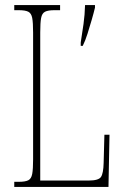

<svg xmlns="http://www.w3.org/2000/svg" viewBox="-20 -734 488 754"><path d="M36 0V-20H54Q79 -20 91 -26Q103 -32 106.5 -51Q110 -70 110 -108V-606Q110 -645 106.5 -663.5Q103 -682 91 -688Q79 -694 54 -694H36V-714H216V-694H194Q169 -694 157 -688Q145 -682 141.5 -663.5Q138 -645 138 -606V-25H328Q367 -25 376.5 -39Q386 -53 387 -94L390 -205H410L406 0ZM297 -567Q303 -604 308 -640Q313 -676 314 -714H353V-704Q348 -683 340 -655.5Q332 -628 323.5 -601Q315 -574 305 -554H297Z"/></svg>

Font: Noto Serif Ethiopic ExtraCondensed Thin
Style: Regular
Weight: 100
Width: 2
Designer: Monotype Design Team
Foundry: Monotype Imaging Inc.
Version: Version 2.102; ttfautohint (v1.8.4.7-5d5b)